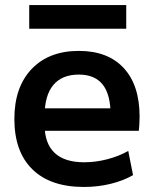

<svg xmlns="http://www.w3.org/2000/svg" viewBox="-20 -732 609 762"><path d="M313 10Q180 10 108.5 -60Q37 -130 37 -260Q37 -386 105.5 -458Q174 -530 293 -530Q408 -530 471 -462Q534 -394 534 -269Q534 -255 533 -238Q532 -221 531 -213H105V-302H437L419 -275Q419 -357 387.5 -396.5Q356 -436 293 -436Q226 -436 191.5 -394.5Q157 -353 157 -272V-237Q157 -163 196.5 -125.5Q236 -88 314 -88Q360 -88 406 -100Q452 -112 489 -133L508 -37Q470 -15 419.5 -2.5Q369 10 313 10ZM96 -618V-712H481V-618Z"/></svg>

Font: M PLUS 2 SemiBold
Style: Regular
Weight: 600
Designer: Coji Morishita
Foundry: UNDERFOREST DESIGN
Version: Version 1.001